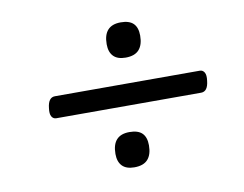

<svg xmlns="http://www.w3.org/2000/svg" viewBox="-63 -787 890 701"><g transform="rotate(-10 381.5 -437.0)"><path d="M132 -398Q121 -398 115 -408Q109 -418 112 -439Q116 -478 141 -478H678Q689 -478 695 -468Q701 -458 698 -437Q694 -398 669 -398ZM382 -172Q352 -172 337 -187.5Q322 -203 322 -232Q322 -267 338 -284.5Q354 -302 386 -302Q418 -302 433 -287Q448 -272 448 -242Q448 -208 432 -190Q416 -172 382 -172ZM420 -572Q390 -572 375 -587.5Q360 -603 360 -632Q360 -667 376 -684.5Q392 -702 424 -702Q456 -702 471 -687Q486 -672 486 -642Q486 -608 470 -590Q454 -572 420 -572Z"/></g></svg>

Font: Playwrite GB S
Style: Italic
Weight: 400
Italic angle: -7°
Designer: Veronika Burian, José Scaglione
Foundry: TypeTogether
Version: Version 1.000